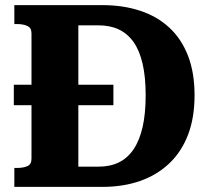

<svg xmlns="http://www.w3.org/2000/svg" viewBox="-20 -730 820 750"><path d="M34 -399H423V-319H34ZM36 -636V-710H380Q461 -710 527.5 -688Q594 -666 641.5 -622Q689 -578 714.5 -512Q740 -446 740 -358Q740 -270 714.5 -203.5Q689 -137 641 -91.5Q593 -46 527 -23Q461 0 380 0H36V-74H47Q71 -74 87 -81Q103 -88 103 -110V-600Q103 -621 87 -628.5Q71 -636 47 -636ZM365 -631H286V-79H365Q410 -79 444 -95.5Q478 -112 501.5 -146.5Q525 -181 537 -233.5Q549 -286 549 -358Q549 -429 537 -481Q525 -533 501.5 -566Q478 -599 444 -615Q410 -631 365 -631Z"/></svg>

Font: Roboto Serif SemiCondensed
Style: Bold
Weight: 700
Width: 4
Designer: Greg Gazdowicz
Foundry: Commercial Type
Version: Version 1.007